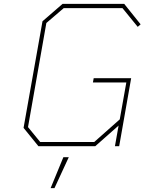

<svg xmlns="http://www.w3.org/2000/svg" viewBox="-20 -757 748 994"><path d="M179 0 102 -95 200 -647 304 -737H623L708 -631L693 -618L614 -715H310L220 -638L125 -99L188 -22H468L600 -139L634 -330H461L465 -352H659L597 0H575L594 -107L473 0ZM242 217 308 57H336L262 217Z"/></svg>

Font: Tomorrow Thin
Style: Italic
Weight: 250
Italic angle: -10°
Designer: Tony de Marco, Monica Rizzolli
Foundry: Just in Type
Version: Version 2.002